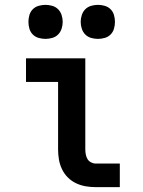

<svg xmlns="http://www.w3.org/2000/svg" viewBox="-20 -770 590 790"><path d="M473 0H374Q353 0 332.5 -3.5Q312 -7 293 -16Q274 -25 259 -40Q244 -55 235 -74Q226 -93 222.5 -113.5Q219 -134 219 -155V-433H87V-530H331V-155Q331 -145 333 -134.5Q335 -124 340 -115.5Q345 -107 354.5 -102Q364 -97 374 -97H473ZM383 -610Q369 -610 355 -614Q341 -618 331 -628Q321 -638 316.5 -652Q312 -666 312 -680Q312 -694 316.5 -708Q321 -722 331 -732Q341 -742 355 -746Q369 -750 383 -750Q397 -750 411 -746Q425 -742 435 -732Q445 -722 449 -708Q453 -694 453 -680Q453 -666 449 -652Q445 -638 435 -628Q425 -618 411 -614Q397 -610 383 -610ZM167 -610Q153 -610 139 -614Q125 -618 115 -628Q105 -638 101 -652Q97 -666 97 -680Q97 -694 101 -708Q105 -722 115 -732Q125 -742 139 -746Q153 -750 167 -750Q181 -750 195 -746Q209 -742 219 -732Q229 -722 233.5 -708Q238 -694 238 -680Q238 -666 233.5 -652Q229 -638 219 -628Q209 -618 195 -614Q181 -610 167 -610Z"/></svg>

Font: Lode
Style: Bold
Weight: 700
Monospace: yes
Designer: Belleve Invis
Foundry: Belleve Invis
Version: Version 29.2.0; ttfautohint (v1.8.3)